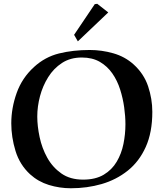

<svg xmlns="http://www.w3.org/2000/svg" viewBox="-20 -986 870 1021"><path d="M40 -330.1Q40 -411.1 68.6 -491.5Q97.2 -571.8 161.1 -629.9Q219.2 -683.1 293.7 -701.7Q368.2 -720.2 457 -720.2Q521 -720.2 582.5 -702.6Q644 -685.1 689.9 -644Q745.1 -594.2 767.6 -527.1Q790 -460 790 -391.1Q790 -282.2 755.1 -204.6Q720.2 -127 659.2 -78.4Q598.1 -29.8 520.5 -7.3Q442.9 15.1 356.9 15.1Q296.9 15.1 240 -2.4Q183.1 -20 140.1 -59.1Q85 -109.9 62.5 -183.3Q40 -256.8 40 -330.1ZM178.2 -366.2Q178.2 -315.4 190.7 -256.8Q203.1 -198.2 231.4 -147.2Q259.8 -96.2 306.4 -63.5Q353 -30.8 421.9 -30.8Q487.8 -30.8 531.5 -56.9Q575.2 -83 600.6 -126Q626 -168.9 636.5 -220.9Q647 -272.9 647 -325.2Q647 -367.2 640.4 -415Q633.8 -462.9 618.9 -510Q604 -557.1 577.4 -595.5Q550.8 -633.8 511 -657Q471.2 -680.2 415 -680.2Q354 -680.2 309.6 -651.1Q265.1 -622.1 236.1 -575.4Q207 -528.8 192.6 -474.1Q178.2 -419.4 178.2 -366.2ZM394 -766.1 374 -800.8 483.9 -963.9 497.1 -965.8 555.7 -919.9Z"/></svg>

Font: Aref Ruqaa
Style: Bold
Weight: 700
Designer: Abdullah Aref
Version: Version 1.002